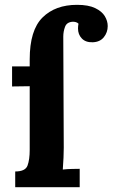

<svg xmlns="http://www.w3.org/2000/svg" viewBox="-20 -775 466 795"><path d="M43 0V-65Q85 -65 94 -89.5Q103 -114 103 -154V-418L30 -417V-500H103V-529Q103 -650 156 -702.5Q209 -755 299 -755Q346 -755 374 -741.5Q402 -728 414 -708Q426 -688 426 -667Q426 -641 410 -621Q394 -601 364 -600Q335 -599 319 -615.5Q303 -632 303 -657Q303 -662 303.5 -667Q304 -672 305 -677Q300 -682 293.5 -683.5Q287 -685 282 -685Q257 -684 249.5 -664.5Q242 -645 242 -623L244 -163Q244 -149 243 -122.5Q242 -96 240 -73Q257 -75 278.5 -75.5Q300 -76 310 -76V0Z"/></svg>

Font: Lora
Style: Bold
Weight: 700
Designer: Olga Karpushina, Alexei Vanyashin (Cyrillic)
Foundry: Cyreal
Version: Version 3.006; ttfautohint (v1.8.4.7-5d5b);gftools[0.9.30]